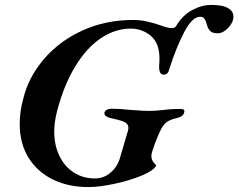

<svg xmlns="http://www.w3.org/2000/svg" viewBox="-20 -745 967 779"><path d="M60 -242Q60 -293 74 -343Q95 -431 157.5 -504.5Q220 -578 314 -621Q408 -664 519 -664Q549 -664 573.5 -658.5Q598 -653 626 -644Q631 -642 647.5 -636.5Q664 -631 678 -631Q685 -631 689 -633.5Q693 -636 697 -643Q721 -683 759.5 -704Q798 -725 837 -725Q884 -725 905.5 -712Q927 -699 927 -678Q927 -654 906 -632Q885 -610 863 -610Q844 -610 835 -617.5Q826 -625 821 -639Q820 -642 816.5 -654Q813 -666 807 -671.5Q801 -677 792 -677Q760 -677 727.5 -615Q695 -553 667 -465Q662 -442 644 -442Q623 -442 626 -483Q627 -491 627 -507Q627 -555 607 -583Q593 -603 567 -616Q541 -629 511 -629Q448 -629 390 -590.5Q332 -552 285.5 -476Q239 -400 211 -292Q200 -248 200 -212Q200 -156 221 -112.5Q242 -69 279.5 -45Q317 -21 365 -21Q401 -21 428.5 -44.5Q456 -68 466 -102L499 -214Q501 -222 501 -226Q501 -243 483 -251Q463 -259 424 -267Q414 -270 408 -275.5Q402 -281 404 -289Q406 -296 414 -300Q422 -304 431 -304Q465 -304 510 -299Q564 -295 583 -295Q599 -295 612 -296Q625 -297 635 -298Q672 -303 714 -303Q732 -303 727 -288Q725 -280 718.5 -275Q712 -270 701 -267Q671 -260 657.5 -250.5Q644 -241 633 -220Q620 -194 607 -158.5Q594 -123 594 -113Q594 -102 598.5 -93.5Q603 -85 614 -74Q604 -53 554.5 -32.5Q505 -12 443.5 1Q382 14 339 14Q257 14 194 -17Q131 -48 95.5 -105.5Q60 -163 60 -242Z"/></svg>

Font: EB Garamond
Style: Bold Italic
Weight: 700
Italic angle: -17.2°
Designer: Georg Duffner and Octavio Pardo
Foundry: Georg Duffner
Version: Version 1.000